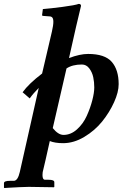

<svg xmlns="http://www.w3.org/2000/svg" viewBox="-49 -718 623 976"><path d="M367.2 -390.1Q319.3 -390.1 289.1 -370.1L219.2 -66.9Q247.1 -32.2 273.9 -32.2Q311 -32.2 342.5 -60.5Q374 -88.9 392.1 -129.2Q410.2 -169.4 420.2 -208.3Q430.2 -247.1 430.2 -273.9Q430.2 -300.8 425 -325.4Q419.9 -350.1 405 -370.1Q390.1 -390.1 367.2 -390.1ZM165 -344.2 214.8 -557.1Q222.2 -589.4 222.2 -606.9Q222.2 -622.6 217 -628.7Q211.9 -634.8 201.2 -634.8L169.9 -637.2Q165 -637.2 165 -642.1L168.9 -671.9Q206.5 -674.8 269.8 -683.1Q333 -691.4 351.1 -698.2Q362.8 -698.2 362.8 -688L337.9 -583L301.8 -422.9Q357.4 -443.8 398.9 -443.8Q483.9 -443.8 519 -403.6Q554.2 -363.3 554.2 -290Q554.2 -250 531 -198.5Q507.8 -147 470.5 -100.6Q433.1 -54.2 379.6 -22.2Q326.2 9.8 272 9.8Q230.5 9.8 204.1 -1Q179.7 109.4 168 157.2Q167 162.1 167 171.9Q167 195.8 180.2 195.8H198.2Q227.1 195.8 227.1 208V231.9L225.1 233.9Q135.3 231.9 97.2 231.9Q81.5 231.9 50.5 233.4Q19.5 234.9 -3.9 236.3L-26.9 237.8L-28.8 235.8V212.9Q-28.8 201.2 2 201.2H21Q41.5 201.2 51.8 155.8L147.9 -271Q120.1 -243.2 102.1 -217.8L65.9 -249Q97.2 -292.5 165 -344.2Z"/></svg>

Font: Linux Libertine G
Style: Bold Italic
Weight: 700
Italic angle: -11.5°
Designer: Philipp H. Poll
Foundry: Philipp H. Poll
Version: Version 4.1.0